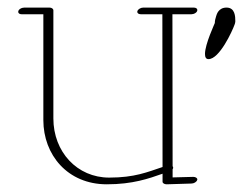

<svg xmlns="http://www.w3.org/2000/svg" viewBox="-20 -475 638 504"><path d="M543.9 -414.6C543.9 -413.6 518.1 -359.4 518.1 -333.5C518.1 -325.2 520.5 -319.8 527.3 -319.8C556.2 -319.8 589.8 -393.6 595.7 -410.2C596.7 -413.1 597.7 -415.5 597.7 -418.5C597.7 -418.9 597.7 -419.3 597.7 -419.8C597.7 -431.2 597.2 -455.1 574.7 -455.1C553.2 -455.1 548.8 -437 547.4 -432.6C545.4 -426.8 543.9 -420.4 543.9 -414.6ZM27.8 -443.8C27.8 -439.9 31.7 -437.5 37.6 -437.5H93.8V-159.7C93.8 -68.8 157.2 8.8 260.3 8.8C328.6 8.8 370.6 -6.3 406.7 -19V2C406.7 5.9 411.6 8.8 417.5 8.8L482.4 6.8C489.3 6.8 496.1 2.4 497.6 -2.4C497.6 -2.9 498 -3.4 498 -3.9C498 -7.8 493.2 -10.7 487.3 -10.7L433.1 -9.3V-30.8C435.1 -33.2 435.1 -36.6 433.1 -38.6L432.6 -437.5H481.9C488.8 -437.5 498 -441.9 498 -448.7C498 -452.6 494.1 -455.1 488.3 -455.1H356.4C349.6 -455.1 342.8 -451.2 340.8 -446.3C338.9 -441.4 343.3 -437.5 350.1 -437.5H406.2L406.7 -36.6C367.2 -23.4 333.5 -8.8 266.6 -8.8C182.6 -8.8 120.1 -76.2 120.1 -164.1V-448.2C120.1 -451.7 115.7 -455.1 109.9 -455.1H43.9C37.1 -455.1 27.8 -450.7 27.8 -443.8Z"/></svg>

Font: WireWyrm
Style: Light
Weight: 200
Version: Version 001.000